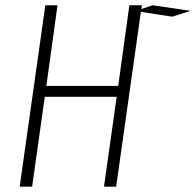

<svg xmlns="http://www.w3.org/2000/svg" viewBox="-20 -704 739 724"><path d="M699.2 -663.1 628.9 -641.1 511.2 -659.2 418 0H372.1L419.9 -338.9H148.9L101.1 0H54.2L150.9 -684.1H196.8L154.8 -379.9H425.8L467.8 -684.1H515.1L513.2 -669.9L555.2 -684.1Z"/></svg>

Font: Fira Sans Compressed ExtraLight
Style: Italic
Weight: 250
Width: 3
Italic angle: -8°
Designer: Carrois Corporate & Edenspiekermann AG
Foundry: Carrois Corporate GbR & Edenspiekermann AG
Version: Version 4.203;PS 004.203;hotconv 1.0.88;makeotf.lib2.5.64775